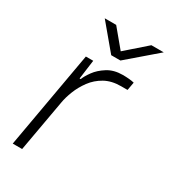

<svg xmlns="http://www.w3.org/2000/svg" viewBox="-180 -814 796 902"><g transform="rotate(30 218.5 -363.0)"><path d="M37 0 130 -526H170L156 -422H162Q169 -441 188.5 -468Q208 -495 242 -516.5Q276 -538 324 -538Q341 -538 358 -536.5Q375 -535 386 -532L378 -488H343Q292 -488 255.5 -467.5Q219 -447 195 -414.5Q171 -382 157 -346.5Q143 -311 138 -281L88 0ZM437 -726 280 -591H230L117 -726H179L268 -619H248L370 -726Z"/></g></svg>

Font: Archivo Expanded Thin
Style: Italic
Weight: 250
Width: 7
Italic angle: -10°
Designer: Hector Gatti
Foundry: Omnibus-Type
Version: Version 2.001